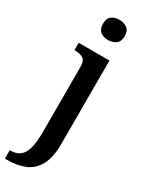

<svg xmlns="http://www.w3.org/2000/svg" viewBox="-271 -805 836 1086"><g transform="rotate(30 147.5 -262.0)"><path d="M155 -632Q125 -632 105 -647.5Q85 -663 85 -698Q85 -734 105 -749Q125 -764 155 -764Q184 -764 205.5 -749Q227 -734 227 -698Q227 -663 205.5 -647.5Q184 -632 155 -632ZM-14 240V185H-8Q26 185 49.5 168.5Q73 152 85 112.5Q97 73 97 4V-421Q97 -465 75.5 -476.5Q54 -488 24 -488H20V-536H221V8Q221 97 193 148Q165 199 116 219.5Q67 240 3 240Z"/></g></svg>

Font: Noto Serif SemiCondensed SemiBold
Style: Regular
Weight: 600
Width: 4
Designer: Monotype Design Team
Foundry: Monotype Imaging Inc.
Version: Version 2.013; ttfautohint (v1.8.4.7-5d5b)